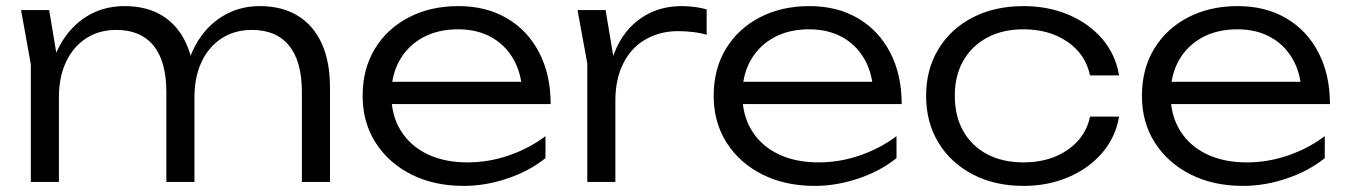

<svg xmlns="http://www.w3.org/2000/svg" viewBox="-20 -596 4416 629"><path d="M49 -563H141L173 -372V0H81V-385ZM388 -576Q461 -576 512 -544.5Q563 -513 590 -453.5Q617 -394 617 -310V0H525V-294Q525 -395 483 -446.5Q441 -498 361 -498Q304 -498 261.5 -470Q219 -442 196 -392.5Q173 -343 173 -277L136 -303Q143 -387 176.5 -448Q210 -509 264.5 -542.5Q319 -576 388 -576ZM831 -576Q904 -576 955.5 -544.5Q1007 -513 1034 -453.5Q1061 -394 1061 -310V0H969V-294Q969 -395 927 -446.5Q885 -498 805 -498Q748 -498 705.5 -470Q663 -442 640 -392.5Q617 -343 617 -277L580 -303Q587 -387 620.5 -448Q654 -509 708.5 -542.5Q763 -576 831 -576Z M1499 13Q1402 13 1327.5 -24.5Q1253 -62 1210.5 -128.5Q1168 -195 1168 -282Q1168 -370 1208 -436Q1248 -502 1319 -539Q1390 -576 1482 -576Q1573 -576 1641 -536Q1709 -496 1746.5 -423.5Q1784 -351 1784 -255H1238V-328H1745L1691 -295Q1688 -358 1661 -404Q1634 -450 1588 -475Q1542 -500 1481 -500Q1415 -500 1366 -473.5Q1317 -447 1289.5 -399Q1262 -351 1262 -286Q1262 -218 1293 -168Q1324 -118 1380 -91Q1436 -64 1512 -64Q1581 -64 1647.5 -87Q1714 -110 1767 -150V-78Q1715 -36 1643 -11.5Q1571 13 1499 13Z M1872 -563H1964L1996 -371V0H1904V-388ZM2295 -565V-482Q2276 -488 2250.5 -491Q2225 -494 2202 -494Q2142 -494 2095 -467Q2048 -440 2022 -388.5Q1996 -337 1996 -267L1970 -303Q1972 -362 1989 -412Q2006 -462 2037.5 -498.5Q2069 -535 2113.5 -555.5Q2158 -576 2214 -576Q2235 -576 2257.5 -573Q2280 -570 2295 -565Z M2649 13Q2552 13 2477.5 -24.5Q2403 -62 2360.5 -128.5Q2318 -195 2318 -282Q2318 -370 2358 -436Q2398 -502 2469 -539Q2540 -576 2632 -576Q2723 -576 2791 -536Q2859 -496 2896.5 -423.5Q2934 -351 2934 -255H2388V-328H2895L2841 -295Q2838 -358 2811 -404Q2784 -450 2738 -475Q2692 -500 2631 -500Q2565 -500 2516 -473.5Q2467 -447 2439.5 -399Q2412 -351 2412 -286Q2412 -218 2443 -168Q2474 -118 2530 -91Q2586 -64 2662 -64Q2731 -64 2797.5 -87Q2864 -110 2917 -150V-78Q2865 -36 2793 -11.5Q2721 13 2649 13Z M3646 -214Q3635 -147 3591.5 -96Q3548 -45 3481 -16Q3414 13 3333 13Q3239 13 3167 -24.5Q3095 -62 3054.5 -128.5Q3014 -195 3014 -282Q3014 -369 3054.5 -435.5Q3095 -502 3167 -539Q3239 -576 3333 -576Q3414 -576 3481 -547.5Q3548 -519 3591.5 -468Q3635 -417 3646 -349H3551Q3536 -419 3476.5 -459.5Q3417 -500 3333 -500Q3265 -500 3214.5 -473Q3164 -446 3136 -397.5Q3108 -349 3108 -282Q3108 -215 3136 -166Q3164 -117 3214.5 -90.5Q3265 -64 3333 -64Q3418 -64 3477.5 -105Q3537 -146 3551 -214Z M4052 13Q3955 13 3880.5 -24.5Q3806 -62 3763.5 -128.5Q3721 -195 3721 -282Q3721 -370 3761 -436Q3801 -502 3872 -539Q3943 -576 4035 -576Q4126 -576 4194 -536Q4262 -496 4299.5 -423.5Q4337 -351 4337 -255H3791V-328H4298L4244 -295Q4241 -358 4214 -404Q4187 -450 4141 -475Q4095 -500 4034 -500Q3968 -500 3919 -473.5Q3870 -447 3842.5 -399Q3815 -351 3815 -286Q3815 -218 3846 -168Q3877 -118 3933 -91Q3989 -64 4065 -64Q4134 -64 4200.5 -87Q4267 -110 4320 -150V-78Q4268 -36 4196 -11.5Q4124 13 4052 13Z"/></svg>

Font: Unbounded Light
Style: Regular
Weight: 300
Designer: Luke Prowse, Jean-Baptiste Morizot, Fátima Lázaro, Florian Runge
Foundry: NaN
Version: Version 1.700